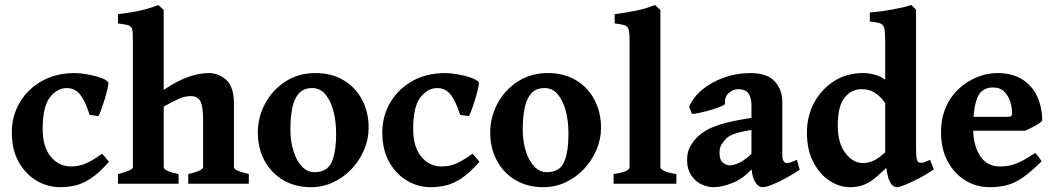

<svg xmlns="http://www.w3.org/2000/svg" viewBox="-20 -736 4222 769"><path d="M416.5 -87.9Q377 -43 343.5 -21.2Q310.1 0.5 280.3 7.1Q250.5 13.7 221.7 13.7Q170.4 13.7 126.2 -12.5Q82 -38.6 54.7 -87.6Q27.3 -136.7 27.3 -205.1Q27.3 -271.5 59.1 -325.4Q90.8 -379.4 147.7 -411.4Q204.6 -443.4 279.3 -443.4Q299.3 -443.4 327.1 -438.7Q355 -434.1 379.4 -426Q403.8 -418 414.1 -406.7Q415 -400.9 410.9 -381.8Q406.7 -362.8 399.7 -339.6Q392.6 -316.4 385.5 -296.9Q378.4 -277.3 374 -271L338.9 -275.9Q321.8 -331.1 301 -357.2Q280.3 -383.3 247.1 -383.3Q209.5 -383.3 180.2 -346.4Q150.9 -309.6 150.9 -219.2Q150.9 -147.9 183.3 -108.6Q215.8 -69.3 264.2 -69.3Q290 -69.3 315.9 -78.1Q341.8 -86.9 389.2 -120.6Z M733.9 0V-38.6Q767.1 -46.9 780.3 -53.5Q793.5 -60.1 793.5 -66.4V-255.4Q793.5 -311.5 782.2 -331.3Q771 -351.1 744.1 -351.1Q719.7 -351.1 695.1 -339.8Q670.4 -328.6 635.7 -309.1V-66.4Q635.7 -51.3 695.3 -38.6V0H452.6V-38.6Q512.2 -53.7 512.2 -66.4V-581.1Q512.2 -606.9 509.5 -618.4Q506.8 -629.9 494.6 -634.3Q482.4 -638.7 452.6 -642.1V-679.2Q508.8 -686 543.5 -694.1Q578.1 -702.1 614.3 -715.8L635.7 -695.8V-376Q692.4 -414.1 736.3 -428.7Q780.3 -443.4 815.9 -443.4Q855.5 -443.4 886.2 -416Q917 -388.7 917 -319.3V-66.4Q917 -60.1 929 -54Q940.9 -47.9 976.6 -38.6V0Z M1456.5 -224.1Q1456.5 -178.2 1438.2 -135.5Q1419.9 -92.8 1388.2 -59.1Q1356.4 -25.4 1314.7 -5.9Q1272.9 13.7 1226.1 13.7Q1161.6 13.7 1113.8 -14.9Q1065.9 -43.5 1039.3 -93Q1012.7 -142.6 1012.7 -205.1Q1012.7 -266.6 1041.7 -321Q1070.8 -375.5 1123 -409.4Q1175.3 -443.4 1243.7 -443.4Q1308.1 -443.4 1356 -414.8Q1403.8 -386.2 1430.2 -336.7Q1456.5 -287.1 1456.5 -224.1ZM1326.2 -201.2Q1326.2 -250 1315.4 -291.3Q1304.7 -332.5 1283.4 -357.9Q1262.2 -383.3 1230.5 -383.3Q1195.8 -383.3 1176.8 -361.6Q1157.7 -339.8 1150.4 -302.5Q1143.1 -265.1 1143.1 -218.3Q1143.1 -169.9 1155.3 -130.9Q1167.5 -91.8 1189.2 -69.1Q1210.9 -46.4 1238.8 -46.4Q1290 -46.4 1308.1 -85.9Q1326.2 -125.5 1326.2 -201.2Z M1900.4 -87.9Q1860.8 -43 1827.4 -21.2Q1793.9 0.5 1764.2 7.1Q1734.4 13.7 1705.6 13.7Q1654.3 13.7 1610.1 -12.5Q1565.9 -38.6 1538.6 -87.6Q1511.2 -136.7 1511.2 -205.1Q1511.2 -271.5 1543 -325.4Q1574.7 -379.4 1631.6 -411.4Q1688.5 -443.4 1763.2 -443.4Q1783.2 -443.4 1811 -438.7Q1838.9 -434.1 1863.3 -426Q1887.7 -418 1897.9 -406.7Q1898.9 -400.9 1894.8 -381.8Q1890.6 -362.8 1883.5 -339.6Q1876.5 -316.4 1869.4 -296.9Q1862.3 -277.3 1857.9 -271L1822.8 -275.9Q1805.7 -331.1 1784.9 -357.2Q1764.2 -383.3 1731 -383.3Q1693.4 -383.3 1664.1 -346.4Q1634.8 -309.6 1634.8 -219.2Q1634.8 -147.9 1667.2 -108.6Q1699.7 -69.3 1748 -69.3Q1773.9 -69.3 1799.8 -78.1Q1825.7 -86.9 1873 -120.6Z M2387.2 -224.1Q2387.2 -178.2 2368.9 -135.5Q2350.6 -92.8 2318.8 -59.1Q2287.1 -25.4 2245.4 -5.9Q2203.6 13.7 2156.7 13.7Q2092.3 13.7 2044.4 -14.9Q1996.6 -43.5 1970 -93Q1943.4 -142.6 1943.4 -205.1Q1943.4 -266.6 1972.4 -321Q2001.5 -375.5 2053.7 -409.4Q2106 -443.4 2174.3 -443.4Q2238.8 -443.4 2286.6 -414.8Q2334.5 -386.2 2360.8 -336.7Q2387.2 -287.1 2387.2 -224.1ZM2256.8 -201.2Q2256.8 -250 2246.1 -291.3Q2235.4 -332.5 2214.1 -357.9Q2192.9 -383.3 2161.1 -383.3Q2126.5 -383.3 2107.4 -361.6Q2088.4 -339.8 2081.1 -302.5Q2073.7 -265.1 2073.7 -218.3Q2073.7 -169.9 2085.9 -130.9Q2098.1 -91.8 2119.9 -69.1Q2141.6 -46.4 2169.4 -46.4Q2220.7 -46.4 2238.8 -85.9Q2256.8 -125.5 2256.8 -201.2Z M2437.5 0V-38.6Q2477.1 -45.4 2489.3 -52Q2501.5 -58.6 2501.5 -66.4V-580.1Q2501.5 -607.4 2497.3 -619.4Q2493.2 -631.3 2480.5 -635.3Q2467.8 -639.2 2441.9 -642.1V-679.2Q2492.2 -686 2528.8 -693.6Q2565.4 -701.2 2604 -715.8L2625 -695.8V-66.4Q2625 -59.6 2638.4 -52.2Q2651.9 -44.9 2689 -38.6V0Z M3183.1 -56.2Q3157.2 -38.6 3127.4 -22.5Q3097.7 -6.3 3072.5 3.7Q3047.4 13.7 3035.2 13.7Q3015.6 13.7 3002.7 -10.5Q2989.7 -34.7 2989.7 -75.7V-314.9Q2989.7 -342.8 2978.3 -360.8Q2966.8 -378.9 2935.5 -378.9Q2916.5 -378.9 2898.9 -363.5Q2881.3 -348.1 2883.8 -320.8Q2884.3 -316.4 2866.5 -309.1Q2848.6 -301.8 2823.7 -294.7Q2798.8 -287.6 2777.8 -283.2Q2756.8 -278.8 2751.5 -280.3L2740.2 -307.6Q2755.4 -346.2 2792.7 -377Q2830.1 -407.7 2880.4 -425.5Q2930.7 -443.4 2985.4 -443.4Q3052.7 -443.4 3083 -409.9Q3113.3 -376.5 3113.3 -329.1V-119.1Q3113.3 -83 3131.3 -83Q3138.2 -83 3146 -85.4Q3153.8 -87.9 3171.9 -95.7ZM2994.1 -216.3Q2943.8 -208 2921.9 -200.2Q2899.9 -192.4 2888.7 -181.2Q2876.5 -168.9 2869.1 -156Q2861.8 -143.1 2861.8 -124Q2861.8 -94.2 2876 -84Q2890.1 -73.7 2902.3 -73.7Q2916.5 -73.7 2937.5 -82.3Q2958.5 -90.8 2994.1 -123L2998 -65.4Q2955.1 -19 2912.4 -2.7Q2869.6 13.7 2838.9 13.7Q2812.5 13.7 2787.8 1.5Q2763.2 -10.7 2747.6 -35.2Q2731.9 -59.6 2731.9 -95.2Q2731.9 -125 2743.2 -146.7Q2754.4 -168.5 2771 -185.1Q2786.1 -200.2 2808.6 -213.9Q2831.1 -227.5 2874.3 -240.2Q2917.5 -252.9 2994.1 -264.6Z M3720.2 -57.1Q3692.4 -38.6 3661.4 -22.2Q3630.4 -5.9 3606 3.9Q3581.5 13.7 3573.2 13.7Q3547.9 13.7 3536.6 -28.1Q3525.4 -69.8 3525.4 -144V-569.8Q3525.4 -604 3522.5 -620.1Q3519.5 -636.2 3506.6 -641.8Q3493.7 -647.5 3463.9 -649.4V-686Q3518.6 -690.9 3562.5 -699.5Q3606.4 -708 3630.4 -715.8L3648.9 -697.3V-145Q3648.9 -112.3 3651.6 -100.6Q3654.3 -88.9 3659.7 -85.9Q3665 -83 3673.1 -84Q3681.2 -85 3705.1 -95.7ZM3559.1 -92.3Q3519 -51.8 3491.7 -28.6Q3464.4 -5.4 3440.2 4.2Q3416 13.7 3384.3 13.7Q3341.3 13.7 3301.8 -12.5Q3262.2 -38.6 3237.1 -87.6Q3211.9 -136.7 3211.9 -205.1Q3211.9 -270 3240.5 -324Q3269 -377.9 3319.8 -410.6Q3370.6 -443.4 3436.5 -443.4Q3463.9 -443.4 3491.9 -434.3Q3520 -425.3 3555.7 -392.6Q3555.7 -364.7 3549.6 -345.5Q3543.5 -326.2 3528.8 -317.4Q3511.2 -346.2 3487.1 -362.5Q3462.9 -378.9 3431.6 -378.9Q3390.6 -378.9 3363 -345.2Q3335.4 -311.5 3335.4 -233.4Q3335.4 -162.1 3366.2 -122.6Q3397 -83 3435.1 -83Q3460.9 -83 3483.2 -94.5Q3505.4 -106 3537.6 -137.2Q3541.5 -135.3 3546.4 -125.2Q3551.3 -115.2 3554.9 -105Q3558.6 -94.7 3559.1 -92.3Z M4154.3 -252.4Q4146.5 -243.2 4123.5 -230.7Q4100.6 -218.3 4085.9 -212.4H3805.2L3805.7 -268.1H4016.1Q4026.9 -268.1 4030.3 -271.5Q4033.7 -274.9 4033.7 -284.7Q4033.7 -303.7 4026.6 -327.4Q4019.5 -351.1 4002.9 -368.4Q3986.3 -385.7 3957.5 -385.7Q3909.7 -385.7 3893.6 -342.5Q3877.4 -299.3 3877.4 -225.1Q3877.4 -155.8 3904.8 -112.5Q3932.1 -69.3 3985.4 -69.3Q4004.4 -69.3 4022.7 -72.8Q4041 -76.2 4065.2 -87.6Q4089.4 -99.1 4125.5 -123Q4131.3 -119.6 4140.6 -106.7Q4149.9 -93.8 4151.9 -89.8Q4108.9 -47.4 4076.4 -24.9Q4043.9 -2.4 4012.9 5.6Q3981.9 13.7 3943.4 13.7Q3889.6 13.7 3845.5 -13.9Q3801.3 -41.5 3775.1 -90.8Q3749 -140.1 3749 -205.1Q3749 -328.1 3841.3 -397.9Q3866.7 -417 3901.9 -430.2Q3937 -443.4 3975.1 -443.4Q4035.2 -443.4 4075 -417.7Q4114.7 -392.1 4134.5 -348.9Q4154.3 -305.7 4154.3 -252.4Z"/></svg>

Font: Namdhinggo ExtraBold
Style: Regular
Weight: 800
Designer: Victor Gaultney
Foundry: SIL International
Version: Version 3.001